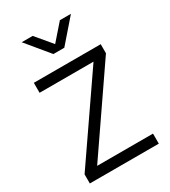

<svg xmlns="http://www.w3.org/2000/svg" viewBox="-226 -1059 1032 1167"><g transform="rotate(-30 290.0 -475.0)"><path d="M50.5 0V-64L440 -630H61.5V-700H531V-636.5L142.5 -70.5H534.5V0ZM252 -792 121 -950.5H198L291.5 -839L389 -950.5H466.5L328.5 -792Z"/></g></svg>

Font: Geologica Roman ExtraLight
Style: Regular
Weight: 250
Designer: Sindre Bremnes, Frode Helland
Foundry: Monokrom Skriftforlag AS
Version: Version 1.010;gftools[0.9.28]